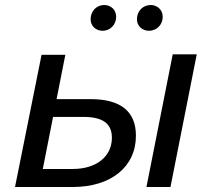

<svg xmlns="http://www.w3.org/2000/svg" viewBox="-20 -747 847 767"><path d="M390 -624C419 -624 444 -647 444 -680C444 -708 423 -727 396 -727C367 -727 342 -704 342 -670C342 -643 363 -624 390 -624ZM575 -624C605 -624 630 -647 630 -680C630 -708 608 -727 582 -727C552 -727 527 -704 527 -670C527 -643 549 -624 575 -624ZM565 0H661L766 -530H670ZM342 -351H206L241 -528H146L40 0H271C424 0 523 -81 523 -205C523 -302 462 -351 342 -351ZM271 -72H151L192 -280H313C391 -280 427 -253 427 -197C427 -121 364 -72 271 -72Z"/></svg>

Font: AWKNG-Font Medium
Style: Italic
Weight: 500
Italic angle: -11.3°
Designer: Awakening Church
Foundry: Awakening Church
Version: Version 1.700;PS 001.700;hotconv 1.0.88;makeotf.lib2.5.64775